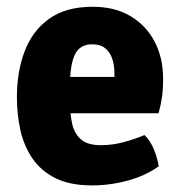

<svg xmlns="http://www.w3.org/2000/svg" viewBox="-20 -534 536 568"><path d="M130 -199V-306.5H318.5V-318Q318.5 -341 312 -360.2Q305.5 -379.5 291.2 -391.2Q277 -403 253 -403Q216.5 -403 201.8 -373Q187 -343 187 -280.5V-233.5Q187 -199.5 193 -170Q199 -140.5 218.5 -122.5Q238 -104.5 278 -104.5Q312 -104.5 344.8 -113.2Q377.5 -122 407.5 -134.5Q425 -117.5 435.5 -91.5Q446 -65.5 449.5 -42Q411.5 -14.5 358.8 0Q306 14.5 252.5 14.5Q186.5 14.5 143.5 -7.2Q100.5 -29 75.5 -66Q50.5 -103 40.2 -149.8Q30 -196.5 30 -246Q30 -321.5 52.8 -382Q75.5 -442.5 125 -478.2Q174.5 -514 254 -514Q320 -514 366.5 -486Q413 -458 437.8 -410.2Q462.5 -362.5 462.5 -302Q462.5 -268.5 459.2 -246.2Q456 -224 449 -199Z"/></svg>

Font: Signika Light
Style: Bold
Weight: 700
Version: Version 2.003;gftools[0.9.32]